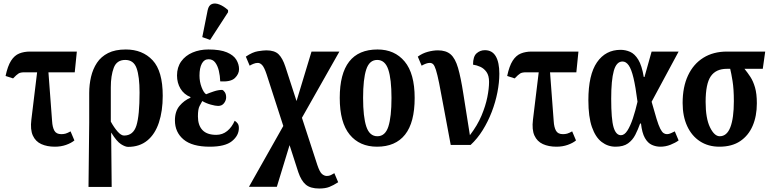

<svg xmlns="http://www.w3.org/2000/svg" viewBox="-20 -832 4423 1102"><path d="M295 10Q250 10 217 -5Q184 -20 168.5 -54Q153 -88 160 -145L193 -417H120Q98 -417 87 -410.5Q76 -404 55 -382L12 -396Q24 -453 43.5 -483.5Q63 -514 90.5 -525Q118 -536 152 -536H421L409 -417H258L279 -137Q281 -102 292 -82Q303 -62 332 -62Q345 -62 356 -65Q367 -68 385 -78L407 -26Q389 -11 359.5 -0.5Q330 10 295 10Z M488 241 492 -128V-298Q492 -346 502.5 -391Q513 -436 536.5 -471.5Q560 -507 600.5 -527.5Q641 -548 702 -548Q798 -548 856 -486Q914 -424 914 -282Q914 -195 892 -128.5Q870 -62 825.5 -25.5Q781 11 715 11Q699 11 674.5 -4.5Q650 -20 619 -70H618L621 241ZM692 -54Q745 -54 763 -111.5Q781 -169 781 -301Q781 -393 764 -440.5Q747 -488 699 -488Q650 -488 633 -443Q616 -398 616 -331V-134Q634 -101 654.5 -77.5Q675 -54 692 -54Z M1184 10Q1083 10 1033.5 -31.5Q984 -73 984 -141Q984 -193 1010.5 -224.5Q1037 -256 1073 -271V-275Q1036 -290 1016 -323Q996 -356 996 -399Q996 -446 1020 -479.5Q1044 -513 1085 -530.5Q1126 -548 1176 -548Q1244 -548 1282.5 -531.5Q1321 -515 1336.5 -489Q1352 -463 1352 -435Q1352 -407 1328 -384Q1304 -361 1244 -365Q1243 -397 1236 -426Q1229 -455 1215 -473.5Q1201 -492 1177 -492Q1152 -492 1138.5 -467Q1125 -442 1125 -398Q1125 -363 1137 -331.5Q1149 -300 1163 -291Q1182 -299 1207.5 -307.5Q1233 -316 1255 -316Q1263 -314 1270.5 -302.5Q1278 -291 1278 -273Q1278 -256 1266 -240Q1254 -224 1232 -224Q1217 -224 1190 -231.5Q1163 -239 1141 -252Q1135 -241 1125.5 -223.5Q1116 -206 1116 -164Q1116 -113 1142 -85.5Q1168 -58 1221 -58Q1257 -58 1284 -80Q1311 -102 1327 -139Q1337 -133 1344 -123.5Q1351 -114 1351 -97Q1351 -54 1311.5 -22Q1272 10 1184 10ZM1186 -603 1141 -619 1172 -774Q1178 -802 1196.5 -809Q1215 -816 1240 -806Q1265 -796 1289 -774V-762Z M1409 240 1606 -109 1510 -406Q1497 -445 1485 -458Q1473 -471 1460 -471Q1447 -471 1434 -465.5Q1421 -460 1413 -455L1391 -507Q1429 -533 1460.5 -538Q1492 -543 1509 -543Q1556 -543 1579 -520.5Q1602 -498 1618 -449L1682 -252L1768 -536H1928L1713 -156L1801 114Q1815 156 1828.5 167Q1842 178 1856 178Q1869 178 1879 173Q1889 168 1899 162L1921 214Q1893 232 1870 241Q1847 250 1812 250Q1762 250 1735.5 228Q1709 206 1692 156L1642 1L1569 240Z M2144 10Q2044 10 1987 -59.5Q1930 -129 1930 -270Q1930 -548 2147 -548Q2245 -548 2302.5 -479Q2360 -410 2360 -270Q2360 -129 2305 -59.5Q2250 10 2144 10ZM2146 -50Q2191 -50 2209 -105.5Q2227 -161 2227 -270Q2227 -378 2208.5 -433Q2190 -488 2145 -488Q2100 -488 2082 -433Q2064 -378 2064 -270Q2064 -161 2082.5 -105.5Q2101 -50 2146 -50Z M2567 0Q2542 -131 2526.5 -217Q2511 -303 2500.5 -354.5Q2490 -406 2482 -431Q2474 -456 2466 -463.5Q2458 -471 2447 -471Q2437 -471 2425.5 -467Q2414 -463 2400 -455L2378 -507Q2404 -526 2435 -534.5Q2466 -543 2494 -543Q2540 -543 2566.5 -520Q2593 -497 2609 -442Q2625 -387 2639.5 -293Q2654 -199 2677 -56Q2720 -112 2743.5 -168Q2767 -224 2777 -274Q2787 -324 2787 -362Q2787 -398 2772.5 -418.5Q2758 -439 2737 -448.5Q2716 -458 2695 -461Q2695 -508 2715.5 -526Q2736 -544 2763 -544Q2805 -544 2825.5 -509Q2846 -474 2846 -409Q2846 -359 2835 -302.5Q2824 -246 2802.5 -190Q2781 -134 2750.5 -85Q2720 -36 2681 0Z M3174 10Q3129 10 3096 -5Q3063 -20 3047.5 -54Q3032 -88 3039 -145L3072 -417H2999Q2977 -417 2966 -410.5Q2955 -404 2934 -382L2891 -396Q2903 -453 2922.5 -483.5Q2942 -514 2969.5 -525Q2997 -536 3031 -536H3300L3288 -417H3137L3158 -137Q3160 -102 3171 -82Q3182 -62 3211 -62Q3224 -62 3235 -65Q3246 -68 3264 -78L3286 -26Q3268 -11 3238.5 -0.5Q3209 10 3174 10Z M3513 10Q3469 10 3433.5 -17Q3398 -44 3377.5 -102.5Q3357 -161 3357 -257Q3357 -403 3406.5 -474.5Q3456 -546 3542 -546Q3570 -546 3596.5 -534.5Q3623 -523 3643.5 -489.5Q3664 -456 3675 -390H3679L3720 -536H3875L3720 -248Q3737 -187 3748.5 -149.5Q3760 -112 3769.5 -93.5Q3779 -75 3788 -68.5Q3797 -62 3808 -62Q3819 -62 3831 -67.5Q3843 -73 3853 -78L3875 -26Q3856 -12 3828 -1Q3800 10 3770 10Q3745 10 3721.5 -0.5Q3698 -11 3681.5 -40Q3665 -69 3659 -123H3654Q3642 -89 3626.5 -58.5Q3611 -28 3584.5 -9Q3558 10 3513 10ZM3544 -56Q3564 -56 3581 -82.5Q3598 -109 3612.5 -152.5Q3627 -196 3639 -248Q3628 -334 3616 -384.5Q3604 -435 3588.5 -457Q3573 -479 3553 -479Q3518 -479 3503 -425.5Q3488 -372 3488 -265Q3488 -148 3501.5 -102Q3515 -56 3544 -56Z M4109 10Q4045 10 3997.5 -21Q3950 -52 3924 -108.5Q3898 -165 3898 -241Q3898 -333 3929 -399Q3960 -465 4017 -500.5Q4074 -536 4152 -536H4372L4358 -437H4253Q4271 -415 4287 -390.5Q4303 -366 4313.5 -330Q4324 -294 4324 -239Q4324 -166 4300 -110Q4276 -54 4228.5 -22Q4181 10 4109 10ZM4111 -50Q4152 -50 4172 -102Q4192 -154 4192 -251Q4192 -321 4184.5 -367Q4177 -413 4171 -437H4152Q4089 -437 4059.5 -394Q4030 -351 4030 -247Q4030 -153 4055 -101.5Q4080 -50 4111 -50Z"/></svg>

Font: Noto Serif ExtraCondensed
Style: Bold
Weight: 700
Width: 2
Designer: Monotype Design Team
Foundry: Monotype Imaging Inc.
Version: Version 2.014; ttfautohint (v1.8.4.7-5d5b)